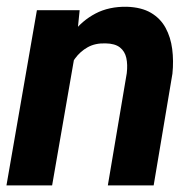

<svg xmlns="http://www.w3.org/2000/svg" viewBox="-21 -559 585 579"><path d="M207 -407.7 136.2 0H-1.5L90.3 -528.3H219.2ZM166.5 -282.7 132.3 -281.7Q137.7 -329.1 153.8 -375.5Q169.9 -421.9 198 -459.2Q226.1 -496.6 266.8 -518.1Q307.6 -539.6 361.8 -538.6Q405.8 -537.1 434.3 -520.3Q462.9 -503.4 478.3 -475.1Q493.7 -446.8 498.3 -411.1Q502.9 -375.5 499 -336.9L442.4 0H304.2L361.3 -338.4Q364.3 -364.3 359.9 -384.3Q355.5 -404.3 340.6 -416Q325.7 -427.7 297.4 -428.2Q266.1 -429.2 243.4 -416.5Q220.7 -403.8 205.1 -382.3Q189.5 -360.8 180.2 -335Q170.9 -309.1 166.5 -282.7Z"/></svg>

Font: Roboto
Style: Bold Italic
Weight: 700
Italic angle: -12°
Designer: Christian Robertson
Foundry: Google
Version: Version 3.0